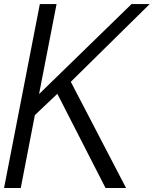

<svg xmlns="http://www.w3.org/2000/svg" viewBox="-28 -937 766 957"><path d="M75.5 0H-7.8L170.6 -916.7H253.9L166.7 -468.1L627.6 -916.7H718.1L324.9 -529.3L600.3 0H498L257.8 -469.4L145.8 -363.3Z"/></svg>

Font: Monoid
Style: Italic
Weight: 400
Width: 4
Italic angle: -11°
Monospace: yes
Version: Version 0.61